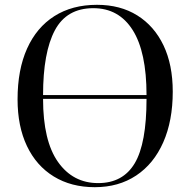

<svg xmlns="http://www.w3.org/2000/svg" viewBox="-20 -764 791 798"><path d="M374 14Q276 14 203.5 -30.5Q131 -75 92 -157Q53 -239 53 -351Q53 -474 92.5 -562Q132 -650 206 -697Q280 -744 383 -744Q480 -744 550.5 -700Q621 -656 659.5 -575.5Q698 -495 698 -383Q698 -262 658.5 -172.5Q619 -83 546 -34.5Q473 14 374 14ZM159 -369H589Q589 -548 531.5 -639Q474 -730 368 -730Q257 -730 208 -638Q159 -546 159 -369ZM388 -3Q491 -3 540 -85.5Q589 -168 589 -353H159Q159 -179 221 -91Q283 -3 388 -3Z"/></svg>

Font: Display Regular
Style: Regular
Weight: 400
Designer: Latin by Veronika Burian and Jose Scaglione. Greek by Irene Vlachou. Cyrillic by Vera Evstafieva.
Foundry: TypeTogether
Version: Version 3.002